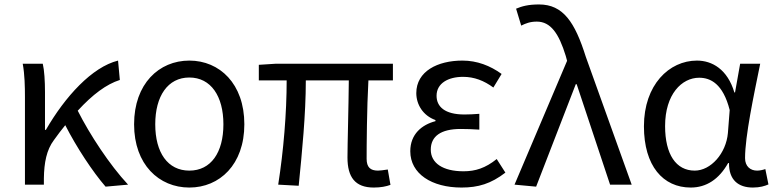

<svg xmlns="http://www.w3.org/2000/svg" viewBox="-20 -829 3485 862"><path d="M555 0C472 -89 383 -225 329 -332C396 -405 458 -451 518 -470L510 -557C393 -528 272 -395 186 -246H182V-416C182 -464 179 -514 172 -543H82C91 -495 92 -438 92 -394V0H177V-28C178 -99 189 -156 222 -200C239 -224 256 -246 273 -267C324 -167 396 -58 454 9Z M830 13C966 13 1077 -90 1077 -271C1077 -453 966 -557 830 -557C694 -557 582 -453 582 -271C582 -90 694 13 830 13ZM830 -63C733 -63 677 -144 677 -271C677 -397 733 -481 830 -481C927 -481 983 -397 983 -271C983 -144 927 -63 830 -63Z M1658 13C1690 13 1714 8 1733 1L1721 -68C1700 -65 1687 -63 1677 -63C1643 -63 1626 -78 1626 -116C1626 -169 1627 -344 1634 -468H1744V-543H1220L1142 -538V-468H1267C1267 -321 1253 -153 1229 0L1321 5C1336 -146 1353 -315 1353 -468H1546C1545 -348 1540 -179 1540 -122C1540 -34 1574 13 1658 13Z M2052 13C2127 13 2184 -4 2249 -54L2210 -115C2159 -74 2114 -60 2061 -60C1968 -60 1914 -97 1914 -157C1914 -217 1959 -250 2048 -250C2075 -250 2101 -249 2132 -247V-318C2106 -316 2086 -315 2065 -315C1977 -315 1940 -350 1940 -399C1940 -455 1992 -484 2059 -484C2109 -484 2153 -467 2195 -436L2232 -497C2181 -534 2122 -557 2056 -557C1945 -557 1849 -509 1849 -411C1849 -360 1879 -310 1935 -290V-285C1874 -269 1822 -227 1822 -150C1822 -49 1918 13 2052 13Z M2387 9 2565 -451H2569L2719 0H2816L2610 -574C2561 -730 2508 -809 2400 -809C2352 -809 2323 -801 2297 -790L2320 -714C2340 -724 2360 -732 2390 -732C2452 -732 2489 -679 2520 -578L2526 -556L2290 0Z M3081 13C3151 13 3208 -24 3249 -97H3253C3252 -21 3295 13 3360 13C3392 13 3414 6 3430 -1L3416 -70C3405 -66 3391 -63 3379 -63C3349 -63 3325 -82 3325 -119C3325 -218 3364 -400 3393 -543H3303L3280 -414H3277C3246 -518 3177 -557 3109 -557C2984 -557 2871 -448 2871 -262C2871 -84 2957 13 3081 13ZM3099 -63C3015 -63 2966 -136 2966 -263C2966 -406 3041 -480 3119 -480C3170 -480 3226 -453 3256 -335L3248 -232C3240 -140 3171 -63 3099 -63Z"/></svg>

Font: Source Han Sans CN Regular
Style: Regular
Weight: 400
Designer: Ryoko NISHIZUKA (kana & ideographs); Paul D. Hunt (Latin, Greek & Cyrillic); Wenlong ZHANG (bopomofo); Sandoll Communica
Foundry: Adobe Systems Incorporated
Version: Version 1.004;PS 1.004;hotconv 1.0.82;makeotf.lib2.5.63406